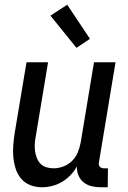

<svg xmlns="http://www.w3.org/2000/svg" viewBox="-20 -783 540 811"><path d="M157 8Q131 8 108 -1Q85 -10 69.5 -28Q54 -46 46.5 -69.5Q39 -93 36.5 -118Q34 -143 36 -169Q38 -195 42 -221L92 -520H183L131 -207Q128 -192 127 -176Q126 -160 128 -145Q130 -130 135.5 -116Q141 -102 151 -91.5Q161 -81 176 -76.5Q191 -72 207 -72Q227 -72 248 -80Q269 -88 285 -104Q301 -120 309 -140.5Q317 -161 321 -182L377 -520H468L398 -98Q397 -93 397.5 -88Q398 -83 401.5 -79Q405 -75 410 -73.5Q415 -72 420 -72H436L435 8H406Q386 8 367 3.5Q348 -1 333.5 -12.5Q319 -24 311.5 -42Q304 -60 305 -80Q294 -60 277.5 -43Q261 -26 241.5 -14.5Q222 -3 200 2.5Q178 8 157 8ZM303 -581 193 -717 264 -763 360 -619Z"/></svg>

Font: Iosevka Curly Medium
Style: Italic
Weight: 500
Italic angle: -9°
Monospace: yes
Designer: Belleve Invis
Foundry: Belleve Invis
Version: Version 22.1.2; ttfautohint (v1.8.4)